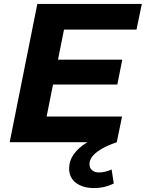

<svg xmlns="http://www.w3.org/2000/svg" viewBox="-20 -720 738 972"><path d="M262 -418H599L574 -292H237ZM216 -130H598L571 0H29L169 -700H698L671 -570H304ZM455 232Q400 232 365 206Q330 180 330 133Q330 94 353 61.5Q376 29 417.5 3Q459 -23 514 -43L571 0Q522 17 491.5 35.5Q461 54 447 72.5Q433 91 433 111Q433 131 446.5 142Q460 153 481 153Q498 153 515 148.5Q532 144 545 138L556 209Q536 219 511 225.5Q486 232 455 232Z"/></svg>

Font: MOST Montserrat
Style: Bold Italic
Weight: 700
Italic angle: -11.3°
Designer: Julieta Ulanovsky
Foundry: Julieta Ulanovsky
Version: Version 8.000;March 11, 2024;FontCreator 15.0.0.2926 64-bit